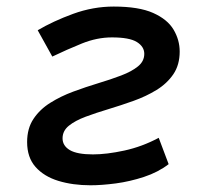

<svg xmlns="http://www.w3.org/2000/svg" viewBox="-20 -547 626 577"><path d="M252 9.8Q198.7 9.8 155.5 -3.4Q112.3 -16.6 86.9 -45.2Q61.5 -73.7 61.5 -120.1Q61.5 -161.1 80.6 -189.7Q99.6 -218.3 131.1 -238Q162.6 -257.8 200.2 -271.7Q237.8 -285.6 275.1 -296.9Q312.5 -308.1 344 -320.1Q375.5 -332 394.5 -347.4Q413.6 -362.8 413.6 -385.3Q413.6 -406.7 391.4 -420.7Q369.1 -434.6 316.4 -434.6Q271.5 -434.6 226.1 -416.3Q180.7 -397.9 137.2 -377L93.3 -456.1Q139.6 -483.4 199.7 -505.4Q259.8 -527.3 321.8 -527.3Q397 -527.3 440.2 -508.1Q483.4 -488.8 501.7 -457.8Q520 -426.8 520 -392.1Q520 -352.1 501 -324Q481.9 -295.9 450.4 -276.6Q418.9 -257.3 381.3 -243.9Q343.8 -230.5 306.4 -219.2Q269 -208 237.5 -196.3Q206.1 -184.6 187 -169.2Q168 -153.8 168 -131.3Q168 -108.9 189.9 -95.9Q211.9 -83 259.3 -83Q300.3 -83 353.5 -94.5Q406.7 -106 457 -132.8L486.8 -53.7Q455.1 -29.3 412.8 -15.4Q370.6 -1.5 328.1 4.2Q285.6 9.8 252 9.8Z"/></svg>

Font: Cascadia Mono NF
Style: Italic
Weight: 400
Italic angle: -10°
Monospace: yes
Designer: Aaron Bell
Foundry: Saja Typeworks
Version: Version 2404.023